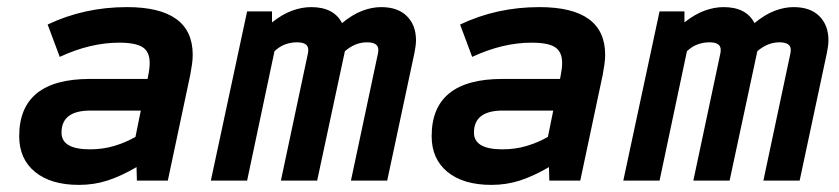

<svg xmlns="http://www.w3.org/2000/svg" viewBox="-20 -508 2360 540"><path d="M202 12Q123 12 78.5 -24.5Q34 -61 34 -125Q34 -286 233 -286H395L397 -296Q399 -306 400 -315Q401 -324 401 -331Q401 -362 381.5 -375Q362 -388 315 -388Q234 -388 148 -348L114 -439Q217 -488 337 -488Q522 -488 522 -354Q522 -341 520 -327Q518 -313 515 -297L452 0H365L364 -38Q321 -13 283 -0.5Q245 12 202 12ZM233 -88Q269 -88 301 -97.5Q333 -107 361 -123L376 -197H234Q153 -197 153 -135Q153 -88 233 -88Z M573 0 675 -476H745V-445Q774 -468 801.5 -478Q829 -488 855 -488Q919 -488 942 -443Q971 -467 998.5 -477.5Q1026 -488 1052 -488Q1099 -488 1124.5 -462.5Q1150 -437 1150 -395Q1150 -381 1146 -361L1069 0H967L1042 -353Q1043 -357 1043.5 -360.5Q1044 -364 1044 -368Q1044 -389 1012 -389Q979 -389 950 -364L872 0H770L845 -353Q846 -357 846.5 -360.5Q847 -364 847 -368Q847 -389 815 -389Q799 -389 783 -383.5Q767 -378 752 -364L675 0Z M1362 12Q1283 12 1238.5 -24.5Q1194 -61 1194 -125Q1194 -286 1393 -286H1555L1557 -296Q1559 -306 1560 -315Q1561 -324 1561 -331Q1561 -362 1541.5 -375Q1522 -388 1475 -388Q1394 -388 1308 -348L1274 -439Q1377 -488 1497 -488Q1682 -488 1682 -354Q1682 -341 1680 -327Q1678 -313 1675 -297L1612 0H1525L1524 -38Q1481 -13 1443 -0.5Q1405 12 1362 12ZM1393 -88Q1429 -88 1461 -97.5Q1493 -107 1521 -123L1536 -197H1394Q1313 -197 1313 -135Q1313 -88 1393 -88Z M1733 0 1835 -476H1905V-445Q1934 -468 1961.5 -478Q1989 -488 2015 -488Q2079 -488 2102 -443Q2131 -467 2158.5 -477.5Q2186 -488 2212 -488Q2259 -488 2284.5 -462.5Q2310 -437 2310 -395Q2310 -381 2306 -361L2229 0H2127L2202 -353Q2203 -357 2203.5 -360.5Q2204 -364 2204 -368Q2204 -389 2172 -389Q2139 -389 2110 -364L2032 0H1930L2005 -353Q2006 -357 2006.5 -360.5Q2007 -364 2007 -368Q2007 -389 1975 -389Q1959 -389 1943 -383.5Q1927 -378 1912 -364L1835 0Z"/></svg>

Font: Sometype Mono
Style: Bold Italic
Weight: 700
Italic angle: -12°
Monospace: yes
Designer: Ryoichi Tsunekawa
Foundry: Dharma Type
Version: Version 1.000; ttfautohint (v1.8.3)